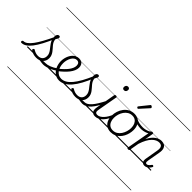

<svg xmlns="http://www.w3.org/2000/svg" viewBox="-225 -1979 3447 3447"><g transform="rotate(45 1498.5 -255.0)"><path d="M-125 17Q-136 17 -140.5 9.5Q-145 2 -144 -7Q-143 -16 -136 -23.5Q-129 -31 -117 -31Q-82 -31 -43.5 -59Q-5 -87 37.5 -144Q80 -201 128 -288Q176 -375 231 -492L262 -479Q207 -349 157 -255Q107 -161 60.5 -101Q14 -41 -31.5 -12Q-77 17 -125 17ZM426 17Q405 17 384.5 13.5Q364 10 341.5 7Q319 4 291 7L317 -17Q345 -24 365.5 -27Q386 -30 403.5 -30.5Q421 -31 436 -31Q445 -31 449 -23.5Q453 -16 451.5 -7Q450 2 443 9.5Q436 17 426 17ZM251 19Q208 19 169.5 6.5Q131 -6 105 -27Q98 -34 98 -42Q98 -50 106 -58Q114 -67 121 -68Q128 -69 138 -61Q164 -45 192.5 -36Q221 -27 252 -27Q309 -27 340 -58Q371 -89 371 -143Q371 -174 359.5 -200.5Q348 -227 330.5 -250.5Q313 -274 293 -298.5Q273 -323 255.5 -349.5Q238 -376 226.5 -408Q215 -440 215 -480Q215 -516 229 -535.5Q243 -555 265 -555Q280 -555 286.5 -547.5Q293 -540 293 -530Q293 -518 285.5 -501.5Q278 -485 262 -460Q264 -428 276.5 -401.5Q289 -375 308 -352Q327 -329 347 -307Q367 -285 385 -260.5Q403 -236 414.5 -207.5Q426 -179 426 -143Q426 -69 378.5 -25Q331 19 251 19ZM0 490H550V500H0ZM0 -20H550V0H0ZM0 -505H550V-500H0ZM0 -1010H550V-1000H0Z M425 17Q413 17 408.5 9.5Q404 2 406 -7Q408 -16 416 -23.5Q424 -31 437 -31Q485 -31 543.5 -53.5Q602 -76 661 -119Q668 -124 675 -121Q682 -118 686 -110.5Q690 -103 689.5 -94.5Q689 -86 682 -81Q636 -49 590 -27Q544 -5 502 6Q460 17 425 17ZM550 490V500ZM550 -20V0ZM550 -505V-500ZM550 -1010V-1000Z M661 -116Q685 -132 707 -150.5Q729 -169 749 -189Q785 -223 811.5 -257.5Q838 -292 853 -326.5Q868 -361 868 -394Q868 -431 850.5 -450.5Q833 -470 800 -470Q789 -470 784 -477Q779 -484 780.5 -494Q782 -504 789 -511.5Q796 -519 808 -519Q848 -519 873.5 -503.5Q899 -488 911.5 -461.5Q924 -435 924 -400Q924 -361 906.5 -320Q889 -279 857.5 -238.5Q826 -198 783 -158Q761 -136 735 -115.5Q709 -95 683 -77ZM550 490H994V500H550ZM550 -20H994V0H550ZM550 -505H994V-500H550ZM550 -1010H994V-1000H550Z M828 18Q788 18 754 3Q720 -12 693 -38Q666 -64 647.5 -98Q629 -132 619 -171.5Q609 -211 609 -252Q609 -290 617.5 -328Q626 -366 642.5 -400Q659 -434 683 -461Q707 -488 738.5 -503.5Q770 -519 809 -519Q818 -519 821.5 -511.5Q825 -504 823.5 -494.5Q822 -485 816 -477.5Q810 -470 801 -470Q769 -470 744 -451Q719 -432 701 -400.5Q683 -369 673.5 -331Q664 -293 664 -255Q664 -209 676 -168.5Q688 -128 711 -97Q734 -66 766 -49Q798 -32 836 -32Q887 -32 935.5 -60Q984 -88 1031 -145Q1078 -202 1125.5 -287Q1173 -372 1221 -486Q1225 -496 1235 -495.5Q1245 -495 1252 -487.5Q1259 -480 1254 -468Q1205 -346 1155 -254.5Q1105 -163 1053 -102.5Q1001 -42 945 -12Q889 18 828 18ZM994 490V500ZM994 -20V0ZM994 -505V-500ZM994 -1010V-1000Z M1420 17Q1399 17 1378.5 13.5Q1358 10 1335.5 7Q1313 4 1285 7L1311 -17Q1339 -24 1359.5 -27Q1380 -30 1397.5 -30.5Q1415 -31 1430 -31Q1439 -31 1443 -23.5Q1447 -16 1445.5 -7Q1444 2 1437 9.5Q1430 17 1420 17ZM1245 19Q1202 19 1163.5 6.5Q1125 -6 1099 -27Q1092 -34 1092 -42Q1092 -50 1100 -58Q1108 -67 1115 -68Q1122 -69 1132 -61Q1158 -45 1186.5 -36Q1215 -27 1246 -27Q1303 -27 1334 -58Q1365 -89 1365 -143Q1365 -174 1353.5 -200.5Q1342 -227 1324.5 -250.5Q1307 -274 1287 -298.5Q1267 -323 1249.5 -349.5Q1232 -376 1220.5 -408Q1209 -440 1209 -480Q1209 -516 1223 -535.5Q1237 -555 1259 -555Q1274 -555 1280.5 -547.5Q1287 -540 1287 -530Q1287 -518 1279.5 -501.5Q1272 -485 1256 -460Q1258 -428 1270.5 -401.5Q1283 -375 1302 -352Q1321 -329 1341 -307Q1361 -285 1379 -260.5Q1397 -236 1408.5 -207.5Q1420 -179 1420 -143Q1420 -69 1372.5 -25Q1325 19 1245 19ZM994 490H1544V500H994ZM994 -20H1544V0H994ZM994 -505H1544V-500H994ZM994 -1010H1544V-1000H994Z M1419 17Q1408 17 1403 9.5Q1398 2 1399 -7Q1400 -16 1408 -23.5Q1416 -31 1430 -31Q1461 -31 1492 -49Q1523 -67 1555.5 -104Q1588 -141 1622.5 -197Q1657 -253 1695 -328Q1700 -338 1709 -337.5Q1718 -337 1724 -330Q1730 -323 1725 -312Q1686 -230 1649.5 -168Q1613 -106 1576.5 -65Q1540 -24 1501 -3.5Q1462 17 1419 17ZM1544 490V500ZM1544 -20V0ZM1544 -505V-500ZM1544 -1010V-1000Z M1744 17Q1715 17 1694.5 8Q1674 -1 1663 -19.5Q1652 -38 1650 -64Q1648 -90 1654 -125L1719 -495Q1722 -506 1728.5 -510.5Q1735 -515 1748 -515Q1763 -515 1769.5 -509.5Q1776 -504 1774 -493L1708 -124Q1698 -76 1707.5 -53.5Q1717 -31 1755 -31Q1765 -31 1769.5 -23.5Q1774 -16 1772.5 -7Q1771 2 1764 9.5Q1757 17 1744 17ZM1780 -683Q1760 -683 1749 -693.5Q1738 -704 1738 -725Q1738 -749 1751 -765.5Q1764 -782 1789 -782Q1808 -782 1819.5 -771.5Q1831 -761 1831 -740Q1831 -716 1818 -699.5Q1805 -683 1780 -683ZM1544 490H1869V500H1544ZM1544 -20H1869V0H1544ZM1544 -505H1869V-500H1544ZM1544 -1010H1869V-1000H1544Z M1744 17Q1733 17 1728 9.5Q1723 2 1724 -7Q1725 -16 1733 -23.5Q1741 -31 1755 -31Q1784 -31 1812.5 -47.5Q1841 -64 1868 -93Q1895 -122 1918 -161Q1941 -200 1958 -246Q1961 -256 1970 -257Q1979 -258 1986 -252Q1993 -246 1990 -236Q1973 -183 1947.5 -137Q1922 -91 1890.5 -56.5Q1859 -22 1822 -2.5Q1785 17 1744 17ZM1869 490V500ZM1869 -20V0ZM1869 -505V-500ZM1869 -1010V-1000Z M2141 19Q2080 19 2036 -9Q1992 -37 1969 -87.5Q1946 -138 1946 -204Q1946 -261 1964 -317Q1982 -373 2016.5 -418.5Q2051 -464 2100.5 -491.5Q2150 -519 2214 -519Q2274 -519 2317.5 -491.5Q2361 -464 2384.5 -414.5Q2408 -365 2408 -300Q2408 -256 2397 -210.5Q2386 -165 2364.5 -124Q2343 -83 2311 -51Q2279 -19 2236.5 0Q2194 19 2141 19ZM2145 -31Q2195 -31 2233.5 -54.5Q2272 -78 2298 -117.5Q2324 -157 2338 -204Q2352 -251 2352 -297Q2352 -349 2335 -387.5Q2318 -426 2286.5 -447.5Q2255 -469 2210 -469Q2161 -469 2122.5 -446Q2084 -423 2057 -384Q2030 -345 2016 -298.5Q2002 -252 2002 -206Q2002 -154 2019 -114.5Q2036 -75 2068 -53Q2100 -31 2145 -31ZM1869 490H2470V500H1869ZM1869 -20H2470V0H1869ZM1869 -505H2470V-500H1869ZM1869 -1010H2470V-1000H1869Z M2482 -407Q2437 -407 2390.5 -418.5Q2344 -430 2294 -459Q2286 -464 2285 -471Q2284 -478 2288 -485Q2292 -492 2298.5 -495Q2305 -498 2312 -494Q2350 -470 2394.5 -460.5Q2439 -451 2490 -451Q2518 -451 2549 -457.5Q2580 -464 2608 -476Q2636 -488 2655 -505Q2662 -511 2668 -509Q2674 -507 2678 -500.5Q2682 -494 2681.5 -486Q2681 -478 2674 -472Q2644 -448 2611 -433.5Q2578 -419 2545 -413Q2512 -407 2482 -407ZM2471 490V500ZM2471 -20V0ZM2471 -505V-500ZM2471 -1010V-1000Z M2185 -624Q2179 -624 2170 -631.5Q2161 -639 2161 -646Q2161 -650 2162.5 -653.5Q2164 -657 2167 -661L2300 -827Q2304 -834 2308.5 -836.5Q2313 -839 2318 -839Q2325 -839 2333 -834Q2341 -829 2347 -821.5Q2353 -814 2353 -808Q2353 -803 2351.5 -800Q2350 -797 2345 -792L2201 -633Q2193 -624 2185 -624Z M2996 16Q2973 16 2957.5 8Q2942 0 2933.5 -16Q2925 -32 2924 -54.5Q2923 -77 2929 -106L2969 -340Q2977 -382 2971.5 -410.5Q2966 -439 2947 -454Q2928 -469 2892 -469Q2862 -469 2828.5 -454Q2795 -439 2761.5 -405.5Q2728 -372 2698 -317.5Q2668 -263 2643 -184L2612 -4Q2610 6 2603.5 10.5Q2597 15 2582 15Q2570 15 2562.5 10Q2555 5 2557 -5L2646 -495Q2648 -506 2654 -510.5Q2660 -515 2674 -515Q2689 -515 2695.5 -509.5Q2702 -504 2700 -493L2672 -334Q2697 -386 2726 -421.5Q2755 -457 2786 -478.5Q2817 -500 2846.5 -509.5Q2876 -519 2903 -519Q2947 -519 2977.5 -500Q3008 -481 3020.5 -441Q3033 -401 3021 -337L2980 -102Q2976 -79 2976.5 -63.5Q2977 -48 2984.5 -40Q2992 -32 3005 -32Q3020 -32 3033.5 -40Q3047 -48 3060 -61.5Q3073 -75 3083 -92Q3088 -99 3094.5 -100.5Q3101 -102 3110 -96Q3120 -90 3121.5 -83.5Q3123 -77 3118 -70Q3107 -48 3088.5 -28.5Q3070 -9 3046.5 3.5Q3023 16 2996 16ZM2470 490H3141V500H2470ZM2470 -20H3141V0H2470ZM2470 -505H3141V-500H2470ZM2470 -1010H3141V-1000H2470Z"/></g></svg>

Font: Playwrite ZA Guides
Style: Regular
Weight: 400
Designer: Veronika Burian, José Scaglione
Foundry: TypeTogether
Version: Version 1.003